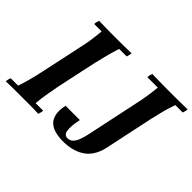

<svg xmlns="http://www.w3.org/2000/svg" viewBox="-148 -965 1242 1242"><g transform="rotate(45 473.0 -343.5)"><path d="M-7 2Q-7 -6 -4.5 -17Q-2 -28 1 -35H69Q84 -79 95.5 -123Q107 -167 116 -210L176 -490Q187 -537 193 -579Q199 -621 203 -665H135Q135 -673 137.5 -684Q140 -695 143 -702Q177 -701 216.5 -700.5Q256 -700 290 -700Q325 -700 365 -700.5Q405 -701 440 -702Q440 -695 437.5 -684Q435 -673 432 -665H363Q349 -621 338 -578.5Q327 -536 316 -490L256 -210Q249 -171 241.5 -129Q234 -87 229 -35H298Q298 -28 295.5 -17Q293 -6 290 2Q256 0 216 0Q176 0 141 0Q107 0 67.5 0Q28 0 -7 2ZM530 15Q492 15 459.5 7Q427 -1 405 -20Q383 -39 375 -73.5Q367 -108 378 -160H509Q494 -87 500 -53.5Q506 -20 536 -20Q565 -20 583.5 -48.5Q602 -77 616 -145L689 -490Q700 -538 706.5 -581Q713 -624 717 -665H621Q621 -672 623.5 -683.5Q626 -695 629 -702Q684 -701 727 -700.5Q770 -700 804 -700Q839 -700 879 -700.5Q919 -701 953 -702Q953 -695 950.5 -684Q948 -673 945 -665H877Q861 -620 850 -577.5Q839 -535 829 -490L759 -160Q748 -108 725 -73.5Q702 -39 670 -20Q638 -1 602.5 7Q567 15 530 15Z"/></g></svg>

Font: Poltawski Nowy SemiBold
Style: Italic
Weight: 600
Italic angle: -12°
Version: Version 1.001;gftools[0.9.25]